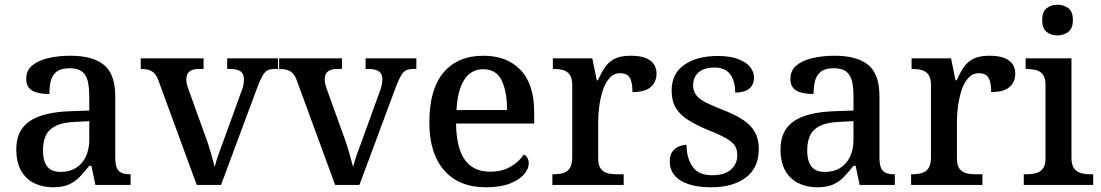

<svg xmlns="http://www.w3.org/2000/svg" viewBox="-20 -783 4663 813"><path d="M204 10Q160 10 124.5 -7.5Q89 -25 69 -60.5Q49 -96 49 -151Q49 -231 105 -269.5Q161 -308 276 -312L358 -315V-373Q358 -409 352.5 -436Q347 -463 329 -478.5Q311 -494 274 -494Q239 -494 220.5 -480Q202 -466 195.5 -441.5Q189 -417 189 -385Q141 -385 116 -399.5Q91 -414 91 -449Q91 -485 116.5 -506Q142 -527 184.5 -537Q227 -547 278 -547Q373 -547 420.5 -508Q468 -469 468 -375V-117Q468 -89 474 -73.5Q480 -58 494 -51.5Q508 -45 530 -45H533V0H384L367 -81H358Q337 -54 317 -33.5Q297 -13 271 -1.5Q245 10 204 10ZM236 -55Q274 -55 301 -71.5Q328 -88 343 -119Q358 -150 358 -191V-270L299 -267Q247 -265 217 -250.5Q187 -236 174.5 -210Q162 -184 162 -146Q162 -116 170 -95.5Q178 -75 194.5 -65Q211 -55 236 -55Z M652 -439Q645 -460 635 -471Q625 -482 611 -486.5Q597 -491 576 -491V-536H842V-491H821Q796 -491 782.5 -480.5Q769 -470 769 -447Q769 -438 771 -428.5Q773 -419 777 -408L845 -219Q854 -196 862.5 -169.5Q871 -143 877.5 -118.5Q884 -94 889 -76Q894 -98 907.5 -135.5Q921 -173 933 -205L1004 -401Q1009 -414 1011 -426Q1013 -438 1013 -447Q1013 -471 998 -481Q983 -491 955 -491H942V-536H1157V-491H1143Q1126 -491 1114 -485.5Q1102 -480 1092 -463Q1082 -446 1070 -414L916 0H813Z M1238 -439Q1231 -460 1221 -471Q1211 -482 1197 -486.5Q1183 -491 1162 -491V-536H1428V-491H1407Q1382 -491 1368.5 -480.5Q1355 -470 1355 -447Q1355 -438 1357 -428.5Q1359 -419 1363 -408L1431 -219Q1440 -196 1448.5 -169.5Q1457 -143 1463.5 -118.5Q1470 -94 1475 -76Q1480 -98 1493.5 -135.5Q1507 -173 1519 -205L1590 -401Q1595 -414 1597 -426Q1599 -438 1599 -447Q1599 -471 1584 -481Q1569 -491 1541 -491H1528V-536H1743V-491H1729Q1712 -491 1700 -485.5Q1688 -480 1678 -463Q1668 -446 1656 -414L1502 0H1399Z M2037 10Q1923 10 1860.5 -62Q1798 -134 1798 -264Q1798 -405 1858 -476Q1918 -547 2027 -547Q2127 -547 2184.5 -486.5Q2242 -426 2242 -307V-260H1911Q1913 -153 1949.5 -104.5Q1986 -56 2055 -56Q2107 -56 2143.5 -78Q2180 -100 2198 -129Q2207 -125 2213 -115Q2219 -105 2219 -91Q2219 -69 2199.5 -45.5Q2180 -22 2139.5 -6Q2099 10 2037 10ZM2127 -317Q2127 -396 2104 -443Q2081 -490 2026 -490Q1975 -490 1946 -445.5Q1917 -401 1913 -317Z M2319 0V-45H2322Q2345 -45 2363.5 -50Q2382 -55 2392.5 -70.5Q2403 -86 2403 -117V-423Q2403 -453 2392 -467.5Q2381 -482 2363.5 -486.5Q2346 -491 2324 -491H2321V-536H2488L2507 -443H2512Q2525 -473 2540.5 -496.5Q2556 -520 2581.5 -533.5Q2607 -547 2650 -547Q2706 -547 2733 -527Q2760 -507 2760 -471Q2760 -436 2735.5 -414.5Q2711 -393 2658 -393Q2658 -421 2653 -438.5Q2648 -456 2637 -464.5Q2626 -473 2606 -473Q2579 -473 2560.5 -452Q2542 -431 2532 -399Q2522 -367 2517.5 -333Q2513 -299 2513 -273V-112Q2513 -83 2524 -68.5Q2535 -54 2552.5 -49.5Q2570 -45 2592 -45H2621V0Z M2991 10Q2935 10 2896 -3Q2857 -16 2836.5 -40.5Q2816 -65 2816 -99Q2816 -128 2828.5 -143Q2841 -158 2857.5 -164Q2874 -170 2887 -170Q2887 -115 2912 -78Q2937 -41 2995 -41Q3048 -41 3075 -65Q3102 -89 3102 -126Q3102 -150 3091.5 -166Q3081 -182 3054.5 -197.5Q3028 -213 2979 -232Q2927 -254 2892.5 -276Q2858 -298 2841 -327Q2824 -356 2824 -400Q2824 -471 2877.5 -508.5Q2931 -546 3019 -546Q3071 -546 3105.5 -533Q3140 -520 3156.5 -499Q3173 -478 3173 -454Q3173 -425 3153 -408Q3133 -391 3093 -391Q3093 -441 3071.5 -469Q3050 -497 3006 -497Q2961 -497 2938 -476.5Q2915 -456 2915 -422Q2915 -398 2927.5 -381Q2940 -364 2968 -349.5Q2996 -335 3043 -317Q3094 -297 3127 -275Q3160 -253 3176.5 -223.5Q3193 -194 3193 -152Q3193 -73 3138.5 -31.5Q3084 10 2991 10Z M3440 10Q3396 10 3360.5 -7.5Q3325 -25 3305 -60.5Q3285 -96 3285 -151Q3285 -231 3341 -269.5Q3397 -308 3512 -312L3594 -315V-373Q3594 -409 3588.5 -436Q3583 -463 3565 -478.5Q3547 -494 3510 -494Q3475 -494 3456.5 -480Q3438 -466 3431.5 -441.5Q3425 -417 3425 -385Q3377 -385 3352 -399.5Q3327 -414 3327 -449Q3327 -485 3352.5 -506Q3378 -527 3420.5 -537Q3463 -547 3514 -547Q3609 -547 3656.5 -508Q3704 -469 3704 -375V-117Q3704 -89 3710 -73.5Q3716 -58 3730 -51.5Q3744 -45 3766 -45H3769V0H3620L3603 -81H3594Q3573 -54 3553 -33.5Q3533 -13 3507 -1.5Q3481 10 3440 10ZM3472 -55Q3510 -55 3537 -71.5Q3564 -88 3579 -119Q3594 -150 3594 -191V-270L3535 -267Q3483 -265 3453 -250.5Q3423 -236 3410.5 -210Q3398 -184 3398 -146Q3398 -116 3406 -95.5Q3414 -75 3430.5 -65Q3447 -55 3472 -55Z M3838 0V-45H3841Q3864 -45 3882.5 -50Q3901 -55 3911.5 -70.5Q3922 -86 3922 -117V-423Q3922 -453 3911 -467.5Q3900 -482 3882.5 -486.5Q3865 -491 3843 -491H3840V-536H4007L4026 -443H4031Q4044 -473 4059.5 -496.5Q4075 -520 4100.5 -533.5Q4126 -547 4169 -547Q4225 -547 4252 -527Q4279 -507 4279 -471Q4279 -436 4254.5 -414.5Q4230 -393 4177 -393Q4177 -421 4172 -438.5Q4167 -456 4156 -464.5Q4145 -473 4125 -473Q4098 -473 4079.5 -452Q4061 -431 4051 -399Q4041 -367 4036.5 -333Q4032 -299 4032 -273V-112Q4032 -83 4043 -68.5Q4054 -54 4071.5 -49.5Q4089 -45 4111 -45H4140V0Z M4315 0V-45H4328Q4348 -45 4366 -49.5Q4384 -54 4395.5 -68.5Q4407 -83 4407 -111V-425Q4407 -454 4395.5 -468Q4384 -482 4366 -486.5Q4348 -491 4328 -491H4323V-536H4517V-115Q4517 -85 4528 -70Q4539 -55 4557.5 -50Q4576 -45 4596 -45H4609V0ZM4458 -633Q4430 -633 4411.5 -648Q4393 -663 4393 -698Q4393 -734 4412 -748.5Q4431 -763 4458 -763Q4484 -763 4503.5 -748.5Q4523 -734 4523 -698Q4523 -663 4503.5 -648Q4484 -633 4458 -633Z"/></svg>

Font: Noto Serif Armenian Medium
Style: Regular
Weight: 500
Version: Version 2.007